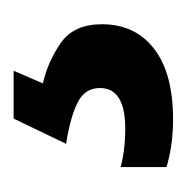

<svg xmlns="http://www.w3.org/2000/svg" viewBox="-16 -24 280 289"><g transform="rotate(-90 124.5 120.0)"><path d="M232 133Q232 183 195 211.5Q158 240 89 240Q67 240 48 237Q29 234 17 230V161Q42 168 75 168Q136 168 136 130Q136 107 113.5 96Q91 85 52 79L90 0H162L143 44Q177 52 204.5 71.5Q232 91 232 133Z"/></g></svg>

Font: Noto Sans Lao UI SemBd
Style: Regular
Weight: 600
Designer: Monotype Design Team
Foundry: Monotype Imaging Inc.
Version: Version 2.000; ttfautohint (v1.8.4.7-5d5b)